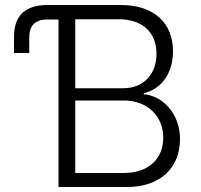

<svg xmlns="http://www.w3.org/2000/svg" viewBox="-20 -748 805 768"><path d="M214 0H487C622 0 700 -77 700 -192C700 -293 631 -365 555 -371V-375C628 -393 672 -457 672 -543C672 -655 597 -728 463 -728H170C81 -728 36 -685 36 -602V-536H97V-597C97 -647 121 -670 170 -670H214ZM281 -56V-346H476C568 -346 633 -285 633 -197C633 -112 573 -56 475 -56ZM281 -395V-671H455C548 -671 606 -620 606 -533C606 -456 559 -395 472 -395Z"/></svg>

Font: Wafeq Light
Style: Regular
Weight: 300
Designer: Rasmus Andersson & Azza Alameddine
Foundry: Google & TypeTogether
Version: Version 3.000;January 28, 2025;FontCreator 15.0.0.3014 64-bi